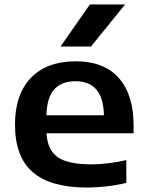

<svg xmlns="http://www.w3.org/2000/svg" viewBox="-20 -828 656 858"><path d="M368 10Q206.5 10 126.8 -58.2Q47 -126.5 47 -271.5Q47 -406 118 -480Q189 -554 319 -554Q445 -554 511 -479.2Q577 -404.5 577 -267.5V-232.5H188Q192 -158 237.8 -125.8Q283.5 -93.5 389.5 -93.5Q425 -93.5 464.8 -98.5Q504.5 -103.5 544.5 -112.5V-10.5Q496.5 0.5 452.8 5.2Q409 10 368 10ZM317 -465Q255 -465 222.2 -428.5Q189.5 -392 187.5 -313H444.5Q442.5 -391 410.5 -428Q378.5 -465 317 -465ZM250.5 -620 381.5 -808H539L386.5 -620Z"/></svg>

Font: Encode Sans Exp SmBold
Style: Regular
Weight: 600
Width: 7
Designer: Multiple Designers
Foundry: Impallari Type
Version: Version 3.002; ttfautohint (v1.8.3) -l 8 -r 50 -G 200 -x 14 